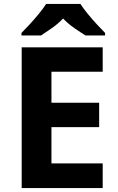

<svg xmlns="http://www.w3.org/2000/svg" viewBox="-20 -1020 600 974"><path d="M501 -66H90V-780H501V-656H241V-499H483V-375H241V-191H501ZM388 -1000Q402 -978 424.5 -950.5Q447 -923 471 -897Q495 -871 513 -853V-840H414Q388 -856 357 -877.5Q326 -899 300 -926Q274 -899 244 -878Q214 -857 188 -840H89V-853Q108 -872 131.5 -897.5Q155 -923 177.5 -950.5Q200 -978 214 -1000Z"/></svg>

Font: Noto Sans Malayalam UI
Style: Regular
Weight: 400
Designer: Jelle Bosma - Monotype Design Team
Foundry: Monotype Imaging Inc.
Version: Version 2.104